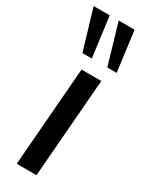

<svg xmlns="http://www.w3.org/2000/svg" viewBox="-204 -811 656 849"><g transform="rotate(30 124.0 -387.0)"><path d="M54 0 94 -504H195L155 0ZM188 -569 128 -774H209L236 -569ZM61 -569 0 -774H82L109 -569Z"/></g></svg>

Font: Muli SemiBold
Style: Italic
Weight: 600
Italic angle: -4.541°
Designer: Vernon Adams
Foundry: Vernon Adams
Version: Version 2.100; ttfautohint (v1.8.1.43-b0c9)